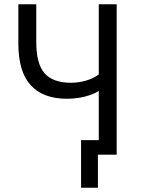

<svg xmlns="http://www.w3.org/2000/svg" viewBox="-20 -725 662 900"><path d="M439 155H360V-68H487V0H439ZM443 0V-299Q427 -288 402.5 -279.5Q378 -271 350 -266.5Q322 -262 294 -262Q182 -262 124 -325.5Q66 -389 66 -521V-705H150V-528Q150 -425 189.5 -381Q229 -337 313 -337Q346 -337 381 -346.5Q416 -356 443 -376V-705H527V0Z"/></svg>

Font: Nunito Sans 7pt Condensed
Style: Regular
Weight: 400
Width: 3
Designer: Vernon Adams
Foundry: Vernon Adams
Version: Version 3.101;gftools[0.9.27]